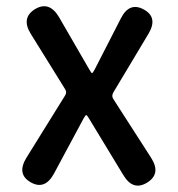

<svg xmlns="http://www.w3.org/2000/svg" viewBox="-20 -579 566 609"><path d="M77 -1Q32 -27 64 -79L187 -277Q193 -287 186 -297L78 -471Q46 -522 91 -550Q136 -577 167 -525L263 -359Q270 -347 272 -347Q274 -347 280 -358L363 -520Q390 -574 436 -549Q482 -524 451 -472L339 -285Q333 -274 340 -264L459 -79Q492 -28 447 0Q402 28 371 -24L263 -202Q256 -214 253.5 -214Q251 -214 245 -203L151 -28Q122 25 77 -1Z"/></svg>

Font: Resource Han Rounded KR Medium
Style: Regular
Weight: 500
Designer: Cyano Hao (round all glyphs); Ryoko NISHIZUKA 西塚涼子 (kana, bopomofo & ideographs); Paul D. Hunt (Latin, Greek & Cyrillic)
Foundry: Cyano Hao
Version: 0.990